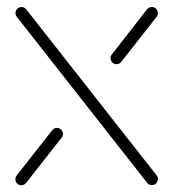

<svg xmlns="http://www.w3.org/2000/svg" viewBox="-20 -539 504 559"><path d="M145.6 -166.7Q153 -166.7 158.1 -161.5Q163.3 -156.3 163.3 -148.9Q163.3 -143 159.3 -138.1L55.9 -6.3Q53.7 -3.3 50 -1.5Q46.3 0.4 42.2 0.4Q34.8 0.4 29.8 -4.8Q24.8 -10 24.8 -17.4Q24.8 -23.3 28.5 -28.1L131.9 -159.6Q134.1 -162.6 137.8 -164.6Q141.5 -166.7 145.6 -166.7ZM25.2 -500.7Q25.2 -508.1 30.2 -513.3Q35.2 -518.5 42.6 -518.5Q46.7 -518.5 50.4 -516.7Q54.1 -514.8 56.3 -511.9L435.9 -28.5Q439.6 -23.7 439.6 -17.8Q439.6 -10.4 434.6 -5.2Q429.6 0 422.2 0Q418.1 0 414.4 -1.9Q410.7 -3.7 408.5 -6.7L28.9 -490Q25.2 -494.8 25.2 -500.7ZM422.2 -518.5Q429.6 -518.5 434.6 -513.3Q439.6 -508.1 439.6 -500.7Q439.6 -494.8 435.9 -490L333 -358.9Q330.7 -355.9 327 -354.1Q323.3 -352.2 319.3 -352.2Q312.2 -352.2 307 -357.4Q301.9 -362.6 301.9 -369.6Q301.9 -376.3 305.6 -380.4L408.1 -511.9Q413.7 -518.5 422.2 -518.5Z"/></svg>

Font: 26F Galaxy Sans Light
Style: Regular
Weight: 300
Designer: C₂₉H₂₅N₃O₅
Version: Version 1.100